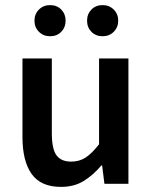

<svg xmlns="http://www.w3.org/2000/svg" viewBox="-20 -720 596 752"><path d="M219 12Q140 12 104 -38.5Q68 -89 68 -183V-491H183V-198Q183 -137 201 -112Q219 -87 259 -87Q291 -87 315.5 -103Q340 -119 368 -155V-491H483V0H389L380 -72H377Q345 -34 307.5 -11Q270 12 219 12ZM176 -578Q150 -578 132.5 -595.5Q115 -613 115 -639Q115 -665 132.5 -682.5Q150 -700 176 -700Q203 -700 220 -682.5Q237 -665 237 -639Q237 -613 220 -595.5Q203 -578 176 -578ZM382 -578Q355 -578 338 -595.5Q321 -613 321 -639Q321 -665 338 -682.5Q355 -700 382 -700Q408 -700 425.5 -682.5Q443 -665 443 -639Q443 -613 425.5 -595.5Q408 -578 382 -578Z"/></svg>

Font: Giro Sans Semibold
Style: Regular
Weight: 600
Designer: Paul D. Hunt
Foundry: Adobe Systems Incorporated
Version: Version 1.000;PS 1.0;hotconv 1.0.88;makeotf.lib2.5.647800